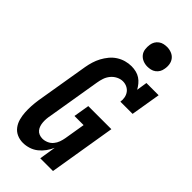

<svg xmlns="http://www.w3.org/2000/svg" viewBox="-299 -1028 1100 1100"><g transform="rotate(45 251.0 -478.5)"><path d="M145 8Q119 8 96.5 -2Q74 -12 59.5 -31.5Q45 -51 38.5 -75Q32 -99 30.5 -124.5Q29 -150 30.5 -175.5Q32 -201 36 -228L90 -552Q94 -575 101 -598Q108 -621 119.5 -642.5Q131 -664 147 -683.5Q163 -703 184 -716.5Q205 -730 228.5 -736.5Q252 -743 275 -743Q294 -743 312.5 -738.5Q331 -734 346 -724Q361 -714 372.5 -700Q384 -686 393 -670L403 -735H502L472 -554H373Q376 -572 372.5 -589Q369 -606 359.5 -619Q350 -632 334.5 -639.5Q319 -647 301 -647Q282 -647 263 -637.5Q244 -628 230.5 -611.5Q217 -595 210.5 -575.5Q204 -556 201 -537L147 -212Q144 -198 143 -184Q142 -170 143 -156.5Q144 -143 148 -130.5Q152 -118 160 -108Q168 -98 180.5 -93Q193 -88 207 -88Q224 -88 241.5 -95.5Q259 -103 271 -117.5Q283 -132 289 -149Q295 -166 298 -183L319 -310H245L261 -406H448L381 0H278L294 -101Q284 -78 269.5 -58Q255 -38 235.5 -22.5Q216 -7 192 0.5Q168 8 145 8ZM340 -805Q321 -805 304 -812Q287 -819 275.5 -833Q264 -847 261.5 -866Q259 -885 262 -904Q264 -918 271 -930Q278 -942 289.5 -950.5Q301 -959 314.5 -962Q328 -965 341 -965Q360 -965 377.5 -958Q395 -951 406 -937Q417 -923 420 -904Q423 -885 419 -866Q417 -852 410 -840Q403 -828 391.5 -819.5Q380 -811 366.5 -808Q353 -805 340 -805Z"/></g></svg>

Font: Iosevka Curly Slab
Style: Bold Italic
Weight: 700
Italic angle: -9°
Monospace: yes
Designer: Belleve Invis
Foundry: Belleve Invis
Version: Version 22.1.2; ttfautohint (v1.8.4)